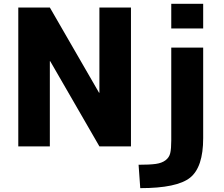

<svg xmlns="http://www.w3.org/2000/svg" viewBox="-20 -770 1180 1010"><path d="M76.2 0V-730.5H242.2L501 -282.2H502.9V-730.5H668.9V0H502.9L244.1 -448.2H242.2V0ZM709 96.7Q767.6 96.7 799.3 92.3Q831.1 87.9 850.6 73.2Q870.1 58.6 875.5 35.6Q880.9 12.7 880.9 -31.2V-519.5H1048.8V-43Q1048.8 109.4 980 164.6Q911.1 219.7 717.8 219.7ZM880.9 -620.1V-750H1048.8V-620.1Z"/></svg>

Font: GenEi M Gothic v2 Heavy
Style: Regular
Weight: 800
Version: Version 2.0